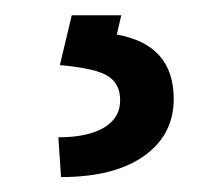

<svg xmlns="http://www.w3.org/2000/svg" viewBox="-20 -20 288 252"><path d="M139.2 0H74.2L58.6 65.4Q106.4 69.8 122.1 80.1Q137.7 90.3 137.7 111.8Q137.7 134.8 116.5 147.5Q95.2 160.2 56.6 160.2L60.1 212.4Q129.9 212.4 168.9 184.8Q208 157.2 208 109.9Q208 38.6 133.3 25.4Z"/></svg>

Font: FAU Chimera
Style: Regular
Weight: 400
Version: Version 1.002;hotconv 1.0.117;makeotfexe 2.5.65602